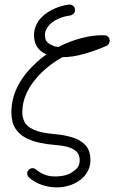

<svg xmlns="http://www.w3.org/2000/svg" viewBox="-20 -656 502 843"><path d="M306 150Q259 172 203.5 165Q148 158 108 124Q101 118 99.5 108.5Q98 99 105 91Q111 83 121.5 82.5Q132 82 139 89Q173 117 214.5 118.5Q256 120 285 107Q296 102 313 87.5Q330 73 330 48Q330 33 323.5 19.5Q317 6 293.5 -5Q270 -16 218 -20Q188 -22 155 -29Q122 -36 93.5 -50.5Q65 -65 47.5 -92Q30 -119 30 -162Q30 -277 131 -373Q156 -398 184 -417Q180 -419 178 -420Q136 -441 130 -488Q125 -531 152 -568Q172 -594 206.5 -612Q241 -630 281 -636Q291 -637 299.5 -631.5Q308 -626 309 -616Q311 -606 304.5 -598Q298 -590 288 -588Q257 -584 230.5 -571Q204 -558 190 -538Q174 -517 178 -494Q179 -473 199 -462Q208 -458 216 -454Q224 -450 237 -450Q285 -475 339 -489Q393 -503 439 -501Q447 -501 453.5 -495.5Q460 -490 461 -482Q463 -475 459.5 -467Q456 -459 448 -455Q406 -436 353.5 -420.5Q301 -405 254 -405Q205 -378 164 -339Q145 -321 125 -294.5Q105 -268 91.5 -234.5Q78 -201 78 -162Q78 -141 87.5 -121Q97 -101 128 -86.5Q159 -72 222 -67Q258 -64 294 -54Q330 -44 353.5 -20.5Q377 3 377 48Q377 80 358.5 107Q340 134 306 150Z"/></svg>

Font: Zen Kurenaido
Style: ARC
Weight: 400
Designer: Yoshimichi Ohira
Foundry: Positype
Version: Version 1.001